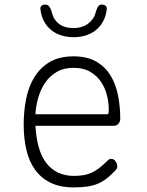

<svg xmlns="http://www.w3.org/2000/svg" viewBox="-20 -805 640 835"><path d="M464 -114Q475 -114 482.5 -103.5Q490 -93 490 -82Q490 -77 488 -72.5Q486 -68 482 -64Q463 -44 445.5 -30Q428 -16 407.5 -7Q387 2 361.5 6Q336 10 300 10Q241 10 199.5 -10.5Q158 -31 132 -67.5Q106 -104 94.5 -154Q83 -204 83 -263Q83 -321 93.5 -374.5Q104 -428 129.5 -469.5Q155 -511 196.5 -535.5Q238 -560 300 -560Q358 -560 397 -538Q436 -516 459.5 -478.5Q483 -441 493 -391.5Q503 -342 503 -288Q503 -277 495.5 -267.5Q488 -258 476 -258H134Q137 -206 148.5 -165Q160 -124 181 -96.5Q202 -69 232.5 -54.5Q263 -40 302 -40Q348 -40 378.5 -54Q409 -68 441 -100Q446 -105 451 -109.5Q456 -114 464 -114ZM134 -308H445Q450 -308 451.5 -311.5Q453 -315 453 -329Q453 -359 445 -391Q437 -423 419 -449.5Q401 -476 372 -493Q343 -510 300 -510Q257 -510 226.5 -492Q196 -474 176.5 -445.5Q157 -417 146.5 -380.5Q136 -344 134 -308ZM156 -763Q154 -774 160 -779.5Q166 -785 177 -785Q184 -785 188.5 -782Q193 -779 196 -774Q203 -763 207.5 -744.5Q212 -726 226 -711Q251 -683 299 -683Q346 -683 373 -711Q390 -728 394.5 -745.5Q399 -763 405 -774Q408 -779 411.5 -782Q415 -785 422 -785Q433 -785 439.5 -779.5Q446 -774 444 -763Q438 -714 406 -682Q367 -644 300 -643Q233 -644 194 -682Q162 -714 156 -763Z"/></svg>

Font: Maple Mono Thin
Style: Regular
Weight: 250
Monospace: yes
Designer: subframe7536
Version: Version 7.000